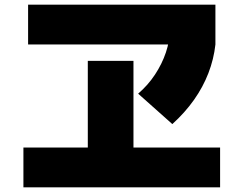

<svg xmlns="http://www.w3.org/2000/svg" viewBox="-20 -770 1040 820"><path d="M80 30V-140H355V-510H550V-140H920V30ZM100 -580V-750H900V-580ZM570 -370Q612 -406 642 -451.5Q672 -497 688.5 -546Q705 -595 705 -643L900 -580Q893 -517 870 -457.5Q847 -398 808.5 -343.5Q770 -289 716 -240Z"/></svg>

Font: M PLUS 1 Black
Style: Regular
Weight: 900
Designer: Coji Morishita
Foundry: UNDERFOREST DESIGN
Version: Version 1.001